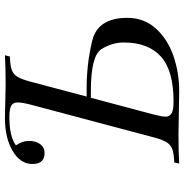

<svg xmlns="http://www.w3.org/2000/svg" viewBox="-4 -744 748 780"><g transform="rotate(-90 370.0 -354.0)"><path d="M587.4 -226.1Q587.4 -272 560.8 -315.4Q534.2 -358.9 389.6 -358.9H362.8L295.4 -106Q286.1 -70.3 286.1 -54.7Q286.1 -39.1 299.6 -31Q313 -22.9 346.7 -22.9Q473.6 -22.9 530.5 -74.5Q587.4 -126 587.4 -226.1ZM402.3 -376Q500.5 -376 594 -353.5Q687.5 -331.1 687.5 -210.9Q687.5 -143.1 644.5 -95.2Q601.6 -47.4 533.4 -23.7Q465.3 0 389.6 0L217.3 -2.9Q137.7 -2.9 95.7 0L99.6 -20Q135.7 -21.5 153.6 -27.8Q171.4 -34.2 182.1 -51.3Q192.9 -68.4 202.6 -106L334.5 -602.1Q343.8 -637.7 343.8 -656.2Q343.8 -674.8 330.6 -682.4Q317.4 -689.9 284.7 -689.9Q204.6 -689.9 169.4 -663.1Q187.5 -638.2 187.5 -610.4Q187.5 -582 174.3 -564.5Q161.1 -546.9 138.7 -546.9Q93.8 -546.9 93.8 -596.2Q93.8 -645.5 147 -676.8Q200.2 -708 280.3 -708L413.6 -705.1Q487.3 -705.1 535.6 -708L530.3 -688Q493.7 -686.5 475.8 -680.2Q458 -673.8 447.8 -656.7Q437.5 -639.6 427.7 -602.1L367.7 -376Z"/></g></svg>

Font: PlayfairDisplaySC-Italic
Style: Italic
Weight: 400
Italic angle: -14°
Designer: Claus Eggers Sørensen
Foundry: Claus Eggers Sørensen
Version: Version 1.004;PS 001.004;hotconv 1.0.70;makeotf.lib2.5.58329